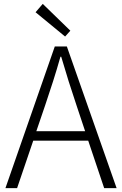

<svg xmlns="http://www.w3.org/2000/svg" viewBox="-20 -968 628 988"><path d="M315 -780 342 -810 200 -948 163 -905ZM8 0H68L151 -244H434L516 0H580L324 -729H262ZM167 -293 212 -425C241 -511 266 -587 291 -676H295C321 -587 345 -511 374 -425L418 -293Z"/></svg>

Font: Noto Sans KR Light
Style: Regular
Weight: 300
Designer: Ryoko NISHIZUKA 西塚涼子 (kana, bopomofo & ideographs); Paul D. Hunt (Latin, Greek & Cyrillic); Sandoll Communications 산돌커뮤니
Foundry: Adobe
Version: Version 2.004;hotconv 1.0.118;makeotfexe 2.5.65603